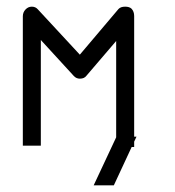

<svg xmlns="http://www.w3.org/2000/svg" viewBox="-20 -490 526 576"><path d="M102.5 -53H48.5V-441Q48.5 -453 56.5 -461.5Q64.5 -470 75.5 -470Q86.5 -470 93.5 -462L219.5 -326L335.5 -463Q342 -470 355.5 -470Q368 -470 374.5 -464Q382.5 -455.5 382.5 -442V-80H389.5L382.5 -65V-49H375L321.5 66H261L328.5 -78V-367L239.5 -263Q233 -254 219.5 -254Q209 -254 201.5 -262L102.5 -370Z"/></svg>

Font: 3270 Nerd Font Mono SemCond
Style: Regular
Weight: 400
Monospace: yes
Version: Version 3.0.1;Nerd Fonts 3.1.1